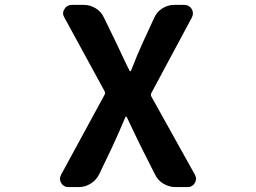

<svg xmlns="http://www.w3.org/2000/svg" viewBox="-20 -760 1040 780"><path d="M257.8 0Q238.3 0 228.5 -16.6Q223.6 -25.4 223.6 -34.2Q223.6 -42 228.5 -50.8L405.3 -376Q408.2 -381.8 405.3 -388.7L241.2 -689.5Q236.3 -697.3 236.3 -706.1Q236.3 -714.8 242.2 -723.6Q252 -740.2 271.5 -740.2H320.3Q346.7 -740.2 369.1 -726.1Q391.6 -711.9 402.3 -688.5L451.2 -587.9Q460 -570.3 477.5 -532.2Q495.1 -494.1 505.9 -473.6Q506.8 -470.7 509.3 -470.7Q511.7 -470.7 512.7 -473.6Q538.1 -540 560.5 -587.9L606.4 -687.5Q617.2 -711.9 639.6 -726.1Q662.1 -740.2 688.5 -740.2H728.5Q748 -740.2 758.8 -723.6Q763.7 -714.8 763.7 -706.1Q763.7 -697.3 759.8 -689.5L594.7 -381.8Q591.8 -375 594.7 -368.2L771.5 -50.8Q776.4 -42 776.4 -34.2Q776.4 -25.4 771.5 -16.6Q761.7 0 742.2 0H693.4Q667 0 644 -13.7Q621.1 -27.3 609.4 -51.8L552.7 -164.1Q543 -183.6 523.9 -223.6Q504.9 -263.7 495.1 -284.2Q494.1 -286.1 492.2 -286.1Q490.2 -286.1 489.3 -284.2Q459 -211.9 436.5 -164.1L382.8 -51.8Q371.1 -28.3 348.6 -14.2Q326.2 0 299.8 0Z"/></svg>

Font: Gen Jyuu Gothic Monospace Bold
Style: Bold
Weight: 700
Designer: [Source Han Sans]
Ryoko NISHIZUKA  (kana & ideographs); Paul D. Hunt (Latin, Greek & Cyrillic); Wenlong ZHANG  (bopomofo
Version: Version 1.002.20150607